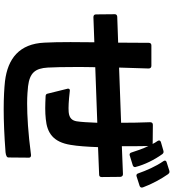

<svg xmlns="http://www.w3.org/2000/svg" viewBox="31 -948 938 1040"><g transform="rotate(90 500.0 -428.0)"><path d="M420 14C458 18 508 21 570 21C636 21 714 18 805 11C823 9 833 4 833 -5L834 -114C835 -122 830 -127 822 -127H819C699 -111 606 -106 540 -106C498 -106 467 -109 447 -111C375 -120 350 -149 346 -218C344 -255 343 -305 343 -364C343 -398 343 -436 344 -475L645 -486C643 -438 641 -398 637 -374C633 -351 621 -334 587 -331C562 -329 526 -331 474 -337C465 -339 460 -335 460 -327L461 -323L487 -218C488 -210 493 -206 502 -206C525 -205 546 -204 566 -204C587 -204 607 -205 625 -207C699 -214 750 -246 765 -343C771 -378 775 -431 777 -490L926 -496C935 -496 939 -501 939 -510L938 -611C937 -621 931 -625 923 -625L772 -619C772 -668 772 -718 771 -763C786 -732 797 -699 806 -671C808 -664 812 -661 818 -661C819 -661 821 -661 823 -662L875 -678C881 -680 885 -684 885 -690C885 -692 885 -693 884 -695C872 -742 846 -795 815 -838C811 -843 807 -845 802 -845C801 -845 799 -845 796 -844L751 -831C744 -829 741 -825 741 -821C741 -818 742 -815 744 -812C750 -804 755 -795 760 -785L757 -786L656 -787C647 -787 642 -782 642 -772C644 -722 645 -668 645 -615L346 -604C348 -656 349 -711 351 -764C351 -773 346 -779 337 -779H226C217 -779 212 -774 212 -765L211 -599L70 -594C62 -593 57 -589 57 -581V-579L58 -479C58 -470 63 -465 73 -465L209 -470L208 -341C208 -285 209 -236 211 -200C217 -64 297 -1 420 14ZM850 -852C850 -850 851 -847 853 -844C881 -804 904 -751 919 -708C921 -701 925 -698 931 -698C932 -698 934 -698 936 -699L986 -715C992 -717 996 -721 996 -727L995 -733C978 -780 949 -833 923 -870C919 -874 916 -877 911 -877H910L904 -876L860 -862C853 -860 850 -857 850 -852Z"/></g></svg>

Font: LINE Seed JP_OTF Bold
Style: Regular
Weight: 700
Designer: LINE & Fontrix & Fontworks
Version: Version 1.009